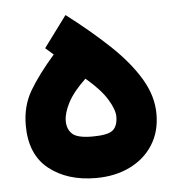

<svg xmlns="http://www.w3.org/2000/svg" viewBox="-42 -537 535 576"><g transform="rotate(-5 225.0 -249.5)"><path d="M175.8 -497.1Q247.1 -442.9 302.7 -390.4Q358.4 -337.9 390.1 -285.2Q421.9 -232.4 421.9 -177.7Q421.9 -124 396.5 -84.5Q371.1 -44.9 326.4 -23.4Q281.7 -2 225.1 -2Q138.7 -2 83.5 -45.9Q28.3 -89.8 28.3 -177.7Q28.3 -235.8 54.9 -281Q81.5 -326.2 130.4 -382.3L106.4 -403.3ZM218.8 -301.8Q181.2 -266.1 165 -235.1Q148.9 -204.1 148.9 -180.2Q148.9 -155.8 164.1 -141.4Q179.2 -127 224.6 -127Q271.5 -127 286.4 -139.6Q301.3 -152.3 301.3 -180.7Q301.3 -201.2 282 -232.9Q262.7 -264.6 218.8 -301.8Z"/></g></svg>

Font: Vazir FD-UI
Style: Bold-FD-UI
Weight: 700
Designer: Saber Rastikerdar
Foundry: Saber Rastikerdar
Version: Version 30.0.0